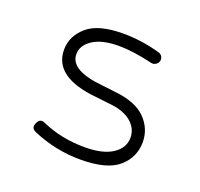

<svg xmlns="http://www.w3.org/2000/svg" viewBox="-82 -487 612 587"><g transform="rotate(20 224.5 -193.5)"><path d="M233 10Q153 10 78 -22Q59 -30 68 -48Q76 -67 94 -58Q157 -30 233 -30Q292 -30 323.5 -51Q355 -72 355 -105Q355 -135 330 -156Q305 -177 258 -181L216 -186Q72 -199 72 -289Q72 -333 108.5 -365Q145 -397 226 -397Q286 -397 346 -380Q354 -378 358 -371Q362 -364 360 -356Q358 -349 351 -344.5Q344 -340 336 -342Q272 -357 226 -357Q172 -357 142 -337.5Q112 -318 112 -289Q112 -236 220 -226L262 -221Q331 -214 363 -181.5Q395 -149 395 -105Q395 -56 357.5 -23Q320 10 233 10Z"/></g></svg>

Font: Hoogli Light
Style: Regular
Weight: 300
Designer: Anand Singh Naorem
Foundry: Brand New Type
Version: Version 1.00 b007